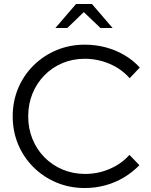

<svg xmlns="http://www.w3.org/2000/svg" viewBox="-20 -936 762 967"><path d="M407 11Q331 11 265 -16.5Q199 -44 149 -93.5Q99 -143 71.5 -208.5Q44 -274 44 -350Q44 -426 71.5 -491.5Q99 -557 149 -606.5Q199 -656 265 -683.5Q331 -711 407 -711Q462 -711 512.5 -697.5Q563 -684 606.5 -658.5Q650 -633 684 -596L633 -542Q592 -589 532 -614.5Q472 -640 407 -640Q346 -640 294 -618Q242 -596 203.5 -556.5Q165 -517 143.5 -464.5Q122 -412 122 -350Q122 -289 143.5 -236Q165 -183 204 -143.5Q243 -104 295.5 -82Q348 -60 409 -60Q474 -60 533 -85.5Q592 -111 632 -156L682 -104Q647 -68 603.5 -42Q560 -16 510 -2.5Q460 11 407 11ZM486 -795 402 -875 319 -795H259L363 -916H443L547 -795Z"/></svg>

Font: Red Hat Display
Style: Regular
Weight: 300
Designer: Pentagram, MCKL
Foundry: Pentagram, MCKL
Version: Version 1.023